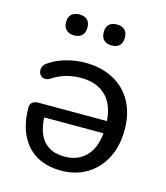

<svg xmlns="http://www.w3.org/2000/svg" viewBox="-107 -785 760 877"><g transform="rotate(15 273.0 -346.5)"><path d="M263 9Q194 9 145.5 -19.5Q97 -48 71 -102.5Q45 -157 45 -232Q45 -247 55 -255.5Q65 -264 83 -264H425V-206H106L126 -220Q126 -168 141 -131.5Q156 -95 186 -76Q216 -57 262 -57Q308 -57 341 -78.5Q374 -100 391 -140Q408 -180 408 -235V-242Q408 -331 365 -377.5Q322 -424 242 -424Q210 -424 176.5 -415.5Q143 -407 111 -386Q95 -376 83 -377Q71 -378 63.5 -385.5Q56 -393 54 -404.5Q52 -416 57 -427.5Q62 -439 75 -447Q109 -471 154.5 -483.5Q200 -496 242 -496Q320 -496 377 -465.5Q434 -435 465 -379Q496 -323 496 -245Q496 -169 466.5 -112Q437 -55 384.5 -23Q332 9 263 9ZM338 -603Q314 -603 301 -616Q288 -629 288 -653Q288 -677 301 -689.5Q314 -702 338 -702Q362 -702 375 -689.5Q388 -677 388 -653Q388 -629 375.5 -616Q363 -603 338 -603ZM161 -603Q137 -603 123.5 -616Q110 -629 110 -653Q110 -677 123.5 -689.5Q137 -702 161 -702Q185 -702 198 -689.5Q211 -677 211 -653Q211 -629 198 -616Q185 -603 161 -603Z"/></g></svg>

Font: Nunito Medium
Style: Regular
Weight: 500
Designer: Vernon Adams
Foundry: Vernon Adams
Version: Version 3.601